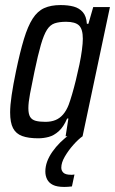

<svg xmlns="http://www.w3.org/2000/svg" viewBox="-20 -538 454 758"><path d="M131 8Q92 8 67.5 -1Q43 -10 31.5 -32Q20 -54 20 -94Q20 -122 26 -162.5Q32 -203 43 -256Q59 -333 74.5 -384Q90 -435 109 -464.5Q128 -494 154.5 -506Q181 -518 219 -518Q249 -518 271 -512Q293 -506 307 -490Q321 -474 323 -444H329L348 -510H414L306 0H239L250 -70H245Q231 -37 212 -20Q193 -3 172.5 2.5Q152 8 131 8ZM159 -57Q182 -57 199 -64Q216 -71 229 -86Q242 -101 251 -124Q257 -140 264.5 -165.5Q272 -191 279.5 -221.5Q287 -252 293.5 -283Q300 -314 303.5 -341Q307 -368 307 -385Q307 -423 292 -437.5Q277 -452 241 -452Q214 -452 196 -446Q178 -440 165.5 -420.5Q153 -401 141.5 -361.5Q130 -322 116 -255Q105 -202 98.5 -167.5Q92 -133 92 -111Q92 -88 99 -76.5Q106 -65 121 -61Q136 -57 159 -57ZM234 200Q205 200 189 192Q173 184 166 170Q159 156 159 139Q159 101 186.5 61.5Q214 22 259 -10L306 0Q289 12 269.5 34Q250 56 236 80Q222 104 222 124Q222 136 230.5 144Q239 152 261 152Q263 152 265 152Q267 152 274 151L264 198Q257 199 248 199.5Q239 200 234 200Z"/></svg>

Font: Saira Condensed
Style: Italic
Weight: 400
Width: 3
Italic angle: -12°
Designer: Hector Gatti with collaboration of the Omnibus-Type team
Foundry: Omnibus-Type
Version: Version 1.100